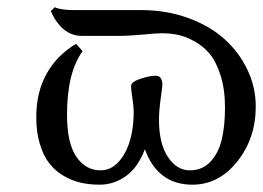

<svg xmlns="http://www.w3.org/2000/svg" viewBox="-20 -500 726 530"><path d="M686 -206.1Q686 -118.2 635 -54.2Q584 9.8 511.2 9.8Q415.5 9.8 379.9 -87.9Q360.8 -37.6 327.6 -13.9Q294.4 9.8 254.9 9.8Q227.5 9.8 203.4 4.4Q179.2 -1 156 -14.4Q132.8 -27.8 116.5 -48.6Q100.1 -69.3 90.1 -102.1Q80.1 -134.8 80.1 -176.8Q80.1 -245.1 108.6 -296.4Q137.2 -347.7 189.9 -378.9L208 -358.9Q165 -299.3 165 -184.1Q165 -105 190.7 -67.4Q216.3 -29.8 257.8 -29.8Q296.9 -29.8 323 -74.7Q349.1 -119.6 349.1 -192.9Q349.1 -205.1 345.5 -228.5Q341.8 -252 341.8 -262.2Q341.8 -273.9 367.4 -282.5Q393.1 -291 410.2 -291Q428.2 -291 428.2 -265.1Q428.2 -261.7 423.6 -228.3Q418.9 -194.8 418.9 -168.9Q418.9 -104 443.4 -66.9Q467.8 -29.8 503.9 -29.8Q538.6 -29.8 560.8 -53.5Q583 -77.1 592 -114.5Q601.1 -151.9 601.1 -203.1Q601.1 -253.9 588.6 -292.5Q576.2 -331.1 557.9 -352.5Q539.6 -374 514.6 -387.2Q489.7 -400.4 469 -404.3Q448.2 -408.2 426.8 -408.2Q412.1 -408.2 373.8 -404.5Q335.4 -400.9 304.2 -400.9H206.1Q151.4 -400.9 120.1 -469.2L130.9 -480Q147.9 -472.2 183.1 -472.2H369.1Q438.5 -472.2 498.3 -450.7Q558.1 -429.2 598.9 -392.8Q639.6 -356.4 662.8 -307.9Q686 -259.3 686 -206.1Z"/></svg>

Font: Linear Smooth
Style: Regular
Weight: 400
Designer: Philipp H. Poll, Flanker
Foundry: Philipp H. Poll, reworked by Flanker
Version: Version 1.061 | FøM Fix